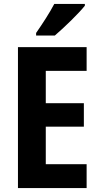

<svg xmlns="http://www.w3.org/2000/svg" viewBox="-20 -953 504 973"><path d="M410 -924V-933H255C232 -889 197 -835 163 -786V-773H258C306 -814 380 -886 410 -924ZM419 0V-121H212V-311H405V-430H212V-594H419V-714H71V0Z"/></svg>

Font: Noto Sans Lao UI Cond
Style: Bold
Weight: 700
Width: 3
Designer: Monotype Design Team
Foundry: Monotype Imaging Inc.
Version: Version 2.000